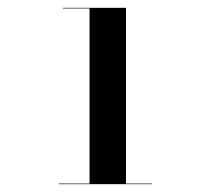

<svg xmlns="http://www.w3.org/2000/svg" viewBox="-20 -926 570 490"><path d="M130.5 -457.5H208.5V-904.5H140.7V-906H301.5V-457.5H367.5V-456H130.5Z"/></svg>

Font: Bodoni* 72pt
Style: Bold
Weight: 700
Version: Version 2.3